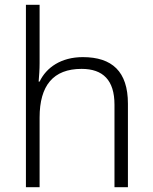

<svg xmlns="http://www.w3.org/2000/svg" viewBox="-20 -780 636 800"><path d="M145 -517V-760H88V0H145V-290C145 -424 202 -493 320 -493C409 -493 457 -446 457 -344V0H513V-348C513 -482 447 -542 325 -542C235 -542 173 -499 145 -440H141C143 -465 145 -489 145 -517Z"/></svg>

Font: Noto Sans Telugu Light
Style: Regular
Weight: 300
Designer: Jelle Bosma - Monotype Design Team
Foundry: Monotype Imaging Inc.
Version: Version 2.005